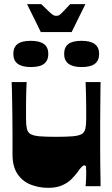

<svg xmlns="http://www.w3.org/2000/svg" viewBox="-20 -894 539 922"><path d="M211 8Q167 8 127.5 -7.5Q88 -23 64 -58.5Q40 -94 40 -153Q40 -201 40 -245Q40 -289 39.5 -327Q39 -365 38.5 -397.5Q38 -430 37.5 -455.5Q37 -481 36 -500H108Q107 -486 106.5 -468Q106 -450 105.5 -430Q105 -410 105 -390Q105 -370 105 -353Q105 -336 105 -324Q105 -294 109 -276Q113 -258 127 -250Q141 -242 170 -239.5Q199 -237 249 -237Q299 -237 328.5 -239.5Q358 -242 372 -250Q386 -258 390 -276Q394 -294 394 -324Q394 -339 394 -361.5Q394 -384 393.5 -409.5Q393 -435 392.5 -459Q392 -483 391 -500H463Q463 -491 462.5 -470.5Q462 -450 462 -422Q462 -394 461.5 -364Q461 -334 461 -305.5Q461 -277 461 -255Q461 -223 461 -184Q461 -145 461.5 -107Q462 -69 462.5 -40Q463 -11 463 0H391Q393 -19 393.5 -37.5Q394 -56 394 -69Q394 -83 393 -91.5Q392 -100 385 -100Q380 -100 373 -93.5Q366 -87 352 -67Q341 -52 324 -34.5Q307 -17 279.5 -4.5Q252 8 211 8ZM128 -572Q44 -572 44 -635Q44 -667 64 -682.5Q84 -698 128 -698Q170 -698 191 -682.5Q212 -667 212 -635Q212 -604 192 -588Q172 -572 128 -572ZM372 -572Q288 -572 288 -635Q288 -667 308 -682.5Q328 -698 372 -698Q414 -698 435 -682.5Q456 -667 456 -635Q456 -604 436 -588Q416 -572 372 -572ZM176 -740 110 -874H178Q207 -846 219.5 -834.5Q232 -823 237.5 -820.5Q243 -818 250 -818Q258 -818 263 -820.5Q268 -823 279.5 -834.5Q291 -846 317 -874H390L324 -740Z"/></svg>

Font: Ojuju ExtraBold
Style: Regular
Weight: 800
Designer: Chisaokwu Joboson, Mirko Velimirovic
Foundry: Udi Foundry
Version: Version 1.000